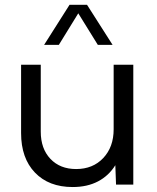

<svg xmlns="http://www.w3.org/2000/svg" viewBox="-20 -752 639 782"><path d="M522.9 0H452.6L449.7 -79.1Q422.9 -36.1 379.2 -13.2Q335.4 9.8 275.9 9.8Q178.7 9.8 122.3 -49.1Q65.9 -107.9 65.9 -210V-488.3H146V-215.8Q146 -146.5 185.3 -105Q224.6 -63.5 290 -63.5Q358.4 -63.5 400.6 -108.4Q442.9 -153.3 442.9 -225.6V-488.3H522.9ZM438.5 -569.3H378.4L298.8 -697.8L219.7 -569.3H159.7L263.2 -732.4H334.5Z"/></svg>

Font: Kumbh Sans
Style: Regular
Weight: 400
Version: Version 1.005